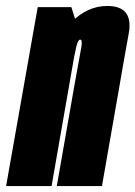

<svg xmlns="http://www.w3.org/2000/svg" viewBox="-64 -624 454 644"><path d="M-43.5 0H109L200 -521L175.5 -600H62.5ZM126.5 0H278L334 -320Q351 -419.5 367.8 -511.8Q384.5 -604 296 -604Q229 -604 175.2 -549.2Q121.5 -494.5 104 -398.5L177.5 -394Q186.5 -444.5 192 -467.8Q197.5 -491 205 -491Q213 -491 208.8 -465.8Q204.5 -440.5 184.5 -331.5Z"/></svg>

Font: Anybody UltraCondensed ExtraBold
Style: Italic
Weight: 800
Width: 1
Italic angle: -10°
Version: Version 1.113;gftools[0.9.25]